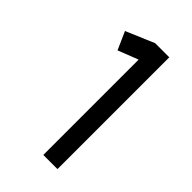

<svg xmlns="http://www.w3.org/2000/svg" viewBox="-148 -915 527 527"><g transform="rotate(45 115.5 -652.0)"><path d="M183 -435H128V-805L69 -782L46 -834L128 -869H183Z"/></g></svg>

Font: SUIT Variable
Style: Regular
Weight: 400
Designer: Sunn Youn; Korean Glyphs from Source Han Sans (Sandoll Communications; Soo-young Jang, Joo-yeon Kang)
Foundry: Sunn
Version: Version 1.150;FEAKit 1.0